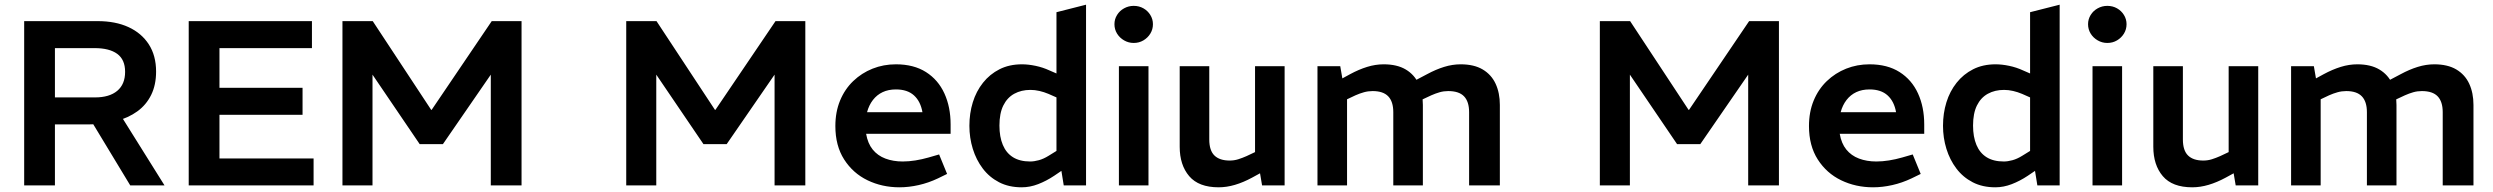

<svg xmlns="http://www.w3.org/2000/svg" viewBox="-20 -790 10621 818"><path d="M83 0V-700H396Q472 -700 527.5 -674.5Q583 -649 614 -601Q645 -553 645 -485Q645 -428 624 -385.5Q603 -343 565 -315.5Q527 -288 474.5 -274Q422 -260 359 -260H214V0ZM535 0 365 -281 489 -307 681 0ZM214 -375H385Q446 -375 479.5 -403Q513 -431 513 -484Q513 -536 479.5 -560.5Q446 -585 383 -585H214Z M784 0V-700H1309V-585H915V-416H1269V-301H915V-115H1316V0Z M1439 0V-700H1568L1817 -322H1819L2075 -700H2202V0H2071V-472L1867 -176H1768L1567 -472V0Z M2648 0V-700H2777L3026 -322H3028L3284 -700H3411V0H3280V-472L3076 -176H2977L2776 -472V0Z M3812 8Q3738 8 3676 -22Q3614 -52 3576.5 -110.5Q3539 -169 3539 -253Q3539 -313 3559 -361.5Q3579 -410 3615 -444.5Q3651 -479 3697.5 -497.5Q3744 -516 3797 -516Q3873 -516 3925 -483Q3977 -450 4003.5 -392Q4030 -334 4030 -260V-220H3670Q3677 -179 3698 -153Q3719 -127 3752 -114.5Q3785 -102 3826 -102Q3852 -102 3880 -106.5Q3908 -111 3936 -119L3981 -132L4015 -49L3976 -30Q3936 -11 3894 -1.5Q3852 8 3812 8ZM3674 -312H3910Q3902 -358 3874 -383.5Q3846 -409 3797 -409Q3765 -409 3740.5 -397.5Q3716 -386 3699 -364Q3682 -342 3674 -312Z M4333 8Q4278 8 4236.5 -13.5Q4195 -35 4167 -72Q4139 -109 4124.5 -156Q4110 -203 4110 -254Q4110 -307 4124.5 -354Q4139 -401 4168 -437.5Q4197 -474 4238.5 -495Q4280 -516 4334 -516Q4361 -516 4392 -509.5Q4423 -503 4451 -490L4481 -477V-738L4607 -770V0H4512L4502 -62L4471 -41Q4438 -19 4403 -5.5Q4368 8 4333 8ZM4238 -255Q4238 -207 4252.5 -172.5Q4267 -138 4296 -120Q4325 -102 4369 -102Q4386 -102 4406 -107.5Q4426 -113 4447 -126L4481 -147V-375L4447 -390Q4428 -398 4408.5 -402.5Q4389 -407 4370 -407Q4331 -407 4301 -390.5Q4271 -374 4254.5 -340.5Q4238 -307 4238 -255Z M4747 0V-508H4873V0ZM4810 -607Q4788 -607 4769 -618Q4750 -629 4739 -647Q4728 -665 4728 -687Q4728 -708 4739 -726Q4750 -744 4769 -754.5Q4788 -765 4810 -765Q4833 -765 4851.5 -754.5Q4870 -744 4881 -726Q4892 -708 4892 -687Q4892 -665 4881 -647Q4870 -629 4851.5 -618Q4833 -607 4810 -607Z M5172 8Q5087 8 5046.5 -39.5Q5006 -87 5006 -165V-508H5132V-196Q5132 -149 5154 -127.5Q5176 -106 5219 -106Q5238 -106 5255.5 -111.5Q5273 -117 5291 -125L5327 -142V-508H5453V0H5357L5343 -83L5369 -63L5314 -33Q5277 -13 5241.5 -2.5Q5206 8 5172 8Z M5593 0V-508H5690L5699 -456L5732 -474Q5769 -494 5804.5 -505Q5840 -516 5875 -516Q5932 -516 5969 -494Q6006 -472 6024 -433Q6042 -394 6042 -343V0H5916V-312Q5916 -357 5894.5 -379.5Q5873 -402 5828 -402Q5809 -402 5791 -397Q5773 -392 5755 -384L5719 -367V0ZM6239 0V-312Q6239 -357 6217.5 -379.5Q6196 -402 6150 -402Q6131 -402 6113.5 -397Q6096 -392 6078 -384L6033 -363L6005 -445L6060 -474Q6097 -494 6132.5 -505Q6168 -516 6203 -516Q6260 -516 6297 -494Q6334 -472 6352 -433Q6370 -394 6370 -343V0Z M6796 0V-700H6925L7174 -322H7176L7432 -700H7559V0H7428V-472L7224 -176H7125L6924 -472V0Z M7960 8Q7886 8 7824 -22Q7762 -52 7724.5 -110.5Q7687 -169 7687 -253Q7687 -313 7707 -361.5Q7727 -410 7763 -444.5Q7799 -479 7845.5 -497.5Q7892 -516 7945 -516Q8021 -516 8073 -483Q8125 -450 8151.5 -392Q8178 -334 8178 -260V-220H7818Q7825 -179 7846 -153Q7867 -127 7900 -114.5Q7933 -102 7974 -102Q8000 -102 8028 -106.5Q8056 -111 8084 -119L8129 -132L8163 -49L8124 -30Q8084 -11 8042 -1.5Q8000 8 7960 8ZM7822 -312H8058Q8050 -358 8022 -383.5Q7994 -409 7945 -409Q7913 -409 7888.5 -397.5Q7864 -386 7847 -364Q7830 -342 7822 -312Z M8481 8Q8426 8 8384.5 -13.5Q8343 -35 8315 -72Q8287 -109 8272.5 -156Q8258 -203 8258 -254Q8258 -307 8272.5 -354Q8287 -401 8316 -437.5Q8345 -474 8386.5 -495Q8428 -516 8482 -516Q8509 -516 8540 -509.5Q8571 -503 8599 -490L8629 -477V-738L8755 -770V0H8660L8650 -62L8619 -41Q8586 -19 8551 -5.5Q8516 8 8481 8ZM8386 -255Q8386 -207 8400.5 -172.5Q8415 -138 8444 -120Q8473 -102 8517 -102Q8534 -102 8554 -107.5Q8574 -113 8595 -126L8629 -147V-375L8595 -390Q8576 -398 8556.5 -402.5Q8537 -407 8518 -407Q8479 -407 8449 -390.5Q8419 -374 8402.5 -340.5Q8386 -307 8386 -255Z M8895 0V-508H9021V0ZM8958 -607Q8936 -607 8917 -618Q8898 -629 8887 -647Q8876 -665 8876 -687Q8876 -708 8887 -726Q8898 -744 8917 -754.5Q8936 -765 8958 -765Q8981 -765 8999.5 -754.5Q9018 -744 9029 -726Q9040 -708 9040 -687Q9040 -665 9029 -647Q9018 -629 8999.5 -618Q8981 -607 8958 -607Z M9320 8Q9235 8 9194.5 -39.5Q9154 -87 9154 -165V-508H9280V-196Q9280 -149 9302 -127.5Q9324 -106 9367 -106Q9386 -106 9403.5 -111.5Q9421 -117 9439 -125L9475 -142V-508H9601V0H9505L9491 -83L9517 -63L9462 -33Q9425 -13 9389.5 -2.5Q9354 8 9320 8Z M9741 0V-508H9838L9847 -456L9880 -474Q9917 -494 9952.5 -505Q9988 -516 10023 -516Q10080 -516 10117 -494Q10154 -472 10172 -433Q10190 -394 10190 -343V0H10064V-312Q10064 -357 10042.5 -379.5Q10021 -402 9976 -402Q9957 -402 9939 -397Q9921 -392 9903 -384L9867 -367V0ZM10387 0V-312Q10387 -357 10365.5 -379.5Q10344 -402 10298 -402Q10279 -402 10261.5 -397Q10244 -392 10226 -384L10181 -363L10153 -445L10208 -474Q10245 -494 10280.5 -505Q10316 -516 10351 -516Q10408 -516 10445 -494Q10482 -472 10500 -433Q10518 -394 10518 -343V0Z"/></svg>

Font: REM Medium Medium
Style: Regular
Weight: 500
Version: Version 1.005;gftools[0.9.28]